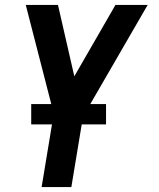

<svg xmlns="http://www.w3.org/2000/svg" viewBox="-20 -540 640 775"><path d="M148 215 197 -81 84 -520H214L280 -232L446 -520H576L315 -69L268 215ZM106 -38V-120H408V-38Z"/></svg>

Font: Iosevka SS04 Extended
Style: Bold Italic
Weight: 700
Width: 7
Italic angle: -9°
Monospace: yes
Designer: Belleve Invis
Foundry: Belleve Invis
Version: Version 19.0.0; ttfautohint (v1.8.4)